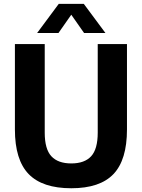

<svg xmlns="http://www.w3.org/2000/svg" viewBox="-20 -969 738 998"><path d="M350.5 9.5Q200.5 9.5 129 -64.2Q57.5 -138 57.5 -296V-740H212.5V-279.5Q212.5 -194 247 -156.8Q281.5 -119.5 350.5 -119.5Q419.5 -119.5 453.8 -156.8Q488 -194 488 -279.5V-740H640V-296Q640 -138 569.8 -64.2Q499.5 9.5 350.5 9.5ZM173 -797.5 285.5 -949H415.5L528 -797.5H417L350.5 -892.5L284 -797.5Z"/></svg>

Font: Encode Sans SemiCondensed SemiCondensed
Style: Bold
Weight: 700
Width: 4
Designer: Multiple Designers
Foundry: Impallari Type
Version: Version 3.000; ttfautohint (v1.8.3) -l 8 -r 50 -G 200 -x 14 